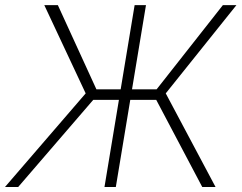

<svg xmlns="http://www.w3.org/2000/svg" viewBox="-38 -748 966 768"><path d="M545.9 -727.5 425.3 0H379.9L500.5 -727.5ZM-18.1 0 304.7 -374.5 139.2 -727.5H193.4L347.7 -390.6H588.4L853.5 -727.5H907.7L625 -374.5L824.2 0H771L586.9 -348.6H335L34.7 0Z"/></svg>

Font: Inter 18pt ExtraLight
Style: Italic
Weight: 250
Italic angle: -9.3988°
Designer: Rasmus Andersson
Foundry: rsms
Version: Version 4.001;git-66647c0bb